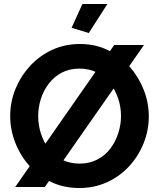

<svg xmlns="http://www.w3.org/2000/svg" viewBox="-20 -935 795 960"><path d="M377 5Q299 5 235.5 -25Q172 -55 126.5 -106.5Q81 -158 56 -222.5Q31 -287 31 -355Q31 -426 57.5 -490.5Q84 -555 130.5 -605.5Q177 -656 240.5 -685.5Q304 -715 380 -715Q457 -715 520.5 -684Q584 -653 629 -601Q674 -549 699 -485Q724 -421 724 -353Q724 -283 698 -218.5Q672 -154 625.5 -103.5Q579 -53 515.5 -24Q452 5 377 5ZM171 -355Q171 -309 185 -266Q199 -223 225.5 -189.5Q252 -156 290.5 -136.5Q329 -117 378 -117Q428 -117 467 -137.5Q506 -158 532 -192.5Q558 -227 571.5 -269.5Q585 -312 585 -355Q585 -401 570.5 -443.5Q556 -486 529.5 -519.5Q503 -553 464.5 -572.5Q426 -592 378 -592Q327 -592 288.5 -571.5Q250 -551 224 -517Q198 -483 184.5 -441Q171 -399 171 -355ZM700 -710 204 0H56L551 -710ZM424 -770 338 -796 392 -915H517Z"/></svg>

Font: Raleway Thin
Style: Bold
Weight: 700
Version: Version 4.026